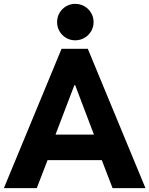

<svg xmlns="http://www.w3.org/2000/svg" viewBox="-25 -972 771 992"><path d="M293 -719.7H428.7L726.6 0H556.6L501 -144.5H220.7L165 0H-4.9ZM460.4 -276.4 363.3 -532.2H359.4L261.7 -276.4ZM270 -857.4Q270 -883.8 282.5 -905.3Q294.9 -926.8 316.4 -939.5Q337.9 -952.1 363.8 -952.1Q389.6 -952.1 411.4 -939.5Q433.1 -926.8 445.8 -905.3Q458.5 -883.8 458.5 -857.4Q458.5 -832 445.8 -810.5Q433.1 -789.1 411.4 -776.4Q389.6 -763.7 363.8 -763.7Q337.9 -763.7 316.4 -776.4Q294.9 -789.1 282.5 -810.5Q270 -832 270 -857.4Z"/></svg>

Font: Reddit Sans Chocolate ExtraBold
Style: Regular
Weight: 800
Designer: Stephen Hutchings
Foundry: Reddit
Version: Version 1.011